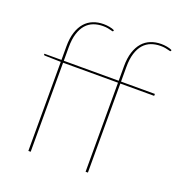

<svg xmlns="http://www.w3.org/2000/svg" viewBox="-128 -819 882 930"><g transform="rotate(20 313.5 -353.5)"><path d="M118.5 0V-459L36.5 -461Q30.5 -461 30.5 -465V-469H118.5V-539Q118.5 -581 128.5 -611.8Q138.5 -642.5 156 -662.5Q173.5 -682.5 198 -692.2Q222.5 -702 252 -702Q266.5 -702 282 -699.2Q297.5 -696.5 308 -691L307 -687Q306 -683.5 303 -684Q300 -684.5 293.8 -686.2Q287.5 -688 277.2 -690Q267 -692 252 -692Q226 -692 203.8 -683.8Q181.5 -675.5 165.2 -657.2Q149 -639 139.8 -609.8Q130.5 -580.5 130.5 -539V-469H413.5V-544Q413.5 -586 423.5 -616.8Q433.5 -647.5 451 -667.5Q468.5 -687.5 493 -697.2Q517.5 -707 547 -707Q561.5 -707 577 -704.2Q592.5 -701.5 603 -696L602 -692Q601 -688.5 598 -689Q595 -689.5 588.8 -691.2Q582.5 -693 572.2 -695Q562 -697 547 -697Q521 -697 498.8 -688.8Q476.5 -680.5 460.2 -662.2Q444 -644 434.8 -614.8Q425.5 -585.5 425.5 -544V-469H600V-459H425.5V0H413.5V-459H130.5V0Z"/></g></svg>

Font: Lato 2
Style: Regular
Weight: 100
Designer: Lukasz Dziedzic with Adam Twardoch and Botio Nikoltchev
Foundry: tyPoland Lukasz Dziedzic
Version: Version 2.015; 2015-08-06; http://www.latofonts.com/